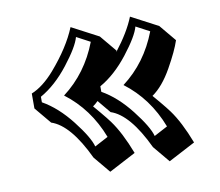

<svg xmlns="http://www.w3.org/2000/svg" viewBox="-64 -624 784 684"><g transform="rotate(-10 327.5 -282.0)"><path d="M320 -225 281 -272Q271 -262 262 -256Q264 -254 284.5 -229.5Q305 -205 316 -190Q349 -145 379 -67L282 -16L232 -76Q172 -203 105 -225L55 -285V-339Q97 -356 139 -404Q204 -479 232 -548L329 -497L379 -437L377 -432Q426 -495 447 -548L544 -497L594 -437Q582 -400 549 -341.5Q516 -283 477 -256Q479 -254 499.5 -229.5Q520 -205 531 -190Q564 -145 594 -67L497 -16L447 -76Q387 -203 320 -225ZM382 -312Q468 -377 509 -484L460 -510Q451 -476 403 -414.5Q355 -353 300 -322V-302Q355 -271 403 -209.5Q451 -148 460 -114L509 -140Q468 -247 382 -312ZM167 -312Q253 -377 294 -484L245 -510Q236 -476 188 -414.5Q140 -353 85 -322V-302Q140 -271 188 -209.5Q236 -148 245 -114L294 -140Q253 -247 167 -312Z"/></g></svg>

Font: Ewert
Style: Regular
Weight: 400
Designer: Johan Kallas, Mihkel Virkus
Foundry: Johan Kallas, Mihkel Virkus
Version: Version 1.001